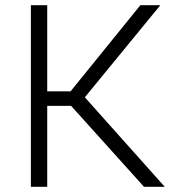

<svg xmlns="http://www.w3.org/2000/svg" viewBox="-20 -720 670 740"><path d="M535 0 254 -312H138L143 -368H252L521 -700H598L307 -345L615 0ZM99 0V-700H162V0Z"/></svg>

Font: REM Medium ExtraLight
Style: Regular
Weight: 250
Version: Version 1.005;gftools[0.9.28]